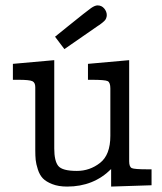

<svg xmlns="http://www.w3.org/2000/svg" viewBox="-20 -687 601 712"><path d="M27.8 -391.1V-450.2L181.2 -463.9V-136.2Q181.2 -90.3 196 -71.8Q210.9 -53.2 265.1 -53.2Q313 -53.2 351.1 -83Q389.2 -112.8 389.2 -183.1V-358.9Q389.2 -380.9 379.6 -386Q370.1 -391.1 319.8 -391.1H306.2V-450.2L459 -463.9V-88.9Q459 -67.9 469 -63.5Q479 -59.1 526.9 -59.1H542V0L392.1 4.9V-60.1Q327.1 4.9 229 4.9Q196.8 4.9 173.8 -4.2Q150.9 -13.2 138.9 -25.6Q127 -38.1 120.4 -58.6Q113.8 -79.1 112.3 -94Q110.8 -108.9 110.8 -130.9V-363.8Q110.8 -380.9 99.9 -386Q88.9 -391.1 47.9 -391.1ZM184.1 -550.8Q202.1 -564.9 230 -587.9Q303.2 -647 317.6 -657Q332 -667 341.8 -667Q356.9 -667 366.5 -655.5Q376 -644 376 -630.9Q376 -625 373.5 -618.9Q371.1 -612.8 366 -608.4Q360.8 -604 357.4 -601.1Q354 -598.1 348.1 -594.2L342.8 -590.8Q223.6 -507.8 218.8 -504.9Z"/></svg>

Font: CMU Concrete
Style: Roman
Weight: 500
Version: Version 0.7.0